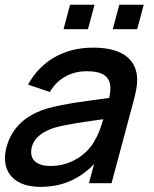

<svg xmlns="http://www.w3.org/2000/svg" viewBox="-43 -750 632 786"><path d="M343.9 -730.5H243.9L217.1 -630.5H317.1ZM545.4 -730.5H445.4L418.6 -630.5H518.6ZM515.8 -452C501.3 -523 434.9 -555 338.4 -555C213.4 -555 122.5 -496 71.8 -403.5L161.2 -373.5C195.8 -433.5 254.5 -458.5 311.5 -458.5C379.8 -458.5 409 -435.6 409 -387.6C409 -376.1 407.3 -363.3 404.2 -349C313.4 -337 221.4 -325.5 153.9 -307C63.3 -280.5 5.4 -228.5 -16.5 -147C-20.6 -131.6 -22.7 -116.7 -22.7 -102.5C-22.7 -35.4 24 15 122.6 15C210.1 15 280.7 -15 342.2 -78.5L321.1 0H413.6L502.7 -332.5C511.6 -365.7 518.6 -395.7 518.6 -423.4C518.6 -433.2 517.7 -442.7 515.8 -452ZM164 -70.5C108.3 -70.5 84.4 -95 84.4 -127.5C84.4 -134 85.4 -140.9 87.3 -148C98.7 -190.5 136.3 -213.5 183.2 -228C232.4 -241.5 295.1 -250 379.8 -262C372.6 -237 361.4 -202.5 346.2 -177.5C320.1 -125 253 -70.5 164 -70.5Z"/></svg>

Font: Manrope
Style: SemiBoldItalic
Weight: 600
Italic angle: -15°
Designer: Mikhail Sharanda
Foundry: Mikhail Sharanda
Version: Version 4.502;hotconv 1.0.109;makeotfexe 2.5.65596